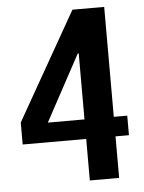

<svg xmlns="http://www.w3.org/2000/svg" viewBox="-51 -741 587 783"><g transform="rotate(-5 242.5 -350.0)"><path d="M285 0V-170H25V-260L275 -700H405V-250H460V-170H405V0ZM135 -250H285V-520H281Z"/></g></svg>

Font: Cuprum
Style: Regular
Weight: 400
Designer: Jovanny Lemonad
Foundry: Jovanny Lemonad
Version: Version 3.000